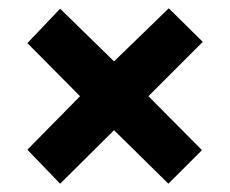

<svg xmlns="http://www.w3.org/2000/svg" viewBox="-20 -585 555 463"><path d="M387 -565 255 -437 125 -564 46 -481 173 -353 46 -224 125 -142 255 -271 386 -142 467 -223 338 -353 469 -484Z"/></svg>

Font: Noto Sans Lao Looped Condensed ExtraBold
Style: Regular
Weight: 800
Width: 3
Designer: Mark Frömberg, Ben Mitchell
Foundry: The Fontpad Ltd
Version: Version 1.002